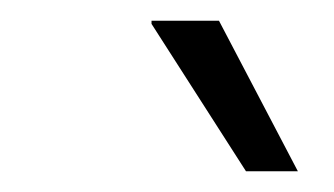

<svg xmlns="http://www.w3.org/2000/svg" viewBox="-20 -740 322 185"><path d="M126 -720H191L267 -575H217L126 -717Z"/></svg>

Font: Chivo Thin Italic
Style: Regular
Weight: 100
Italic angle: -8.05°
Designer: Hector Gatti
Foundry: Omnibus-Type
Version: Version 1.007